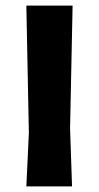

<svg xmlns="http://www.w3.org/2000/svg" viewBox="-20 -665 353 685"><path d="M239 -645 230 -207 237 0H74L83 -191L74 -645Z"/></svg>

Font: Alegreya Sans ExtraBold
Style: Regular
Weight: 800
Designer: Juan Pablo del Peral
Foundry: Huerta Tipografica
Version: Version 2.007